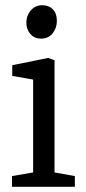

<svg xmlns="http://www.w3.org/2000/svg" viewBox="-20 -716 331 736"><path d="M26 0V-41L107 -55V-411L27 -425V-466L165 -494L189 -485V-55L267 -41V0ZM137 -568Q112 -568 96.5 -585.5Q81 -603 81 -630Q81 -656 98 -676Q115 -696 142 -696Q167 -696 182.5 -680.5Q198 -665 198 -636Q198 -609 182 -588.5Q166 -568 137 -568Z"/></svg>

Font: Faustina Light
Style: Regular
Weight: 400
Version: Version 1.200